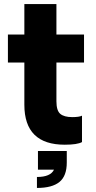

<svg xmlns="http://www.w3.org/2000/svg" viewBox="-20 -700 471 946"><path d="M258 -530H394V-392H258V-201Q258 -155 277 -139Q296 -123 336 -123Q370 -123 384 -130V0Q361 13 299 13Q100 13 100 -184V-392H19V-530H100V-680H258ZM309 44V101Q309 167 273 196.5Q237 226 162 226V172Q229 172 246 136H167V44Z"/></svg>

Font: Cooper Hewitt
Style: Bold
Weight: 711
Designer: Village Type and Design LLC
Foundry: Cooper Hewitt Smithsonian Design Museum
Version: 1.000